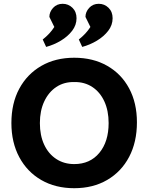

<svg xmlns="http://www.w3.org/2000/svg" viewBox="-20 -978 781 1011"><path d="M371 13Q272 13 197.5 -30Q123 -73 81.5 -150.5Q40 -228 40 -330Q40 -434 81.5 -511Q123 -588 197.5 -631Q272 -674 371 -674Q470 -674 544.5 -631.5Q619 -589 660 -512.5Q701 -436 701 -334Q701 -230 660 -152Q619 -74 544.5 -30.5Q470 13 371 13ZM371 -114Q454 -114 503 -173Q552 -232 552 -330Q552 -395 529.5 -444Q507 -493 466 -520Q425 -547 371 -546Q317 -547 276.5 -520Q236 -493 213 -444Q190 -395 190 -330Q190 -265 212.5 -216.5Q235 -168 276 -141Q317 -114 371 -114ZM413 -731 395 -770Q434 -801 456 -836L430 -889Q430 -915 449.5 -936.5Q469 -958 500 -958Q530 -958 551.5 -937Q573 -916 573 -882Q573 -846 550 -816Q527 -786 490.5 -764Q454 -742 413 -731ZM223 -731 205 -770Q244 -801 266 -836L240 -889Q240 -915 259.5 -936.5Q279 -958 310 -958Q340 -958 361.5 -937Q383 -916 383 -882Q383 -846 360 -816Q337 -786 300.5 -764Q264 -742 223 -731Z"/></svg>

Font: Secular One
Style: Regular
Weight: 400
Designer: Michal Sahar
Foundry: Hagilda
Version: Version 1.002; ttfautohint (v1.8.4.7-5d5b);gftools[0.9.29]